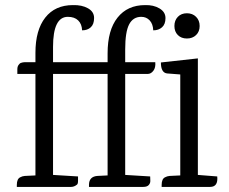

<svg xmlns="http://www.w3.org/2000/svg" viewBox="-20 -733 897 753"><path d="M804 0H614V-8Q614 -32 628 -38Q635 -42 645 -43L687 -45V-441L635 -445Q611 -448 611 -488L756 -504V-47L832 -41Q836 0 804 0ZM48 -443V-461Q48 -472 53 -478.5Q58 -485 61 -486Q70 -489 76 -489H119V-526Q119 -615 157.5 -664Q196 -713 266 -713Q301 -714 325 -700.5Q349 -687 349 -662.5Q349 -638 336 -626Q323 -614 302 -614Q301 -639 286.5 -653Q272 -667 246 -667Q188 -667 188 -549V-489H402V-524Q402 -615 441 -664Q480 -713 549 -713Q582 -714 605.5 -700Q629 -686 629 -662Q629 -638 615.5 -626Q602 -614 581 -614Q580 -639 567 -653Q554 -667 534 -667Q502 -667 486.5 -637.5Q471 -608 471 -539V-489H589Q591 -468 581.5 -455.5Q572 -443 559 -443H471V-47L569 -41Q569 -33 569.5 -24Q570 -15 563.5 -7.5Q557 0 542 0H329V-8Q329 -40 361 -43L402 -45V-443H188V-47L286 -41V-24Q286 -12 282 -9Q271 0 259 0H46V-8Q46 -32 60 -38Q67 -42 77 -43L119 -45V-443ZM749 -595.5Q735 -582 713 -582Q691 -582 677.5 -595.5Q664 -609 664 -631Q664 -653 677.5 -667Q691 -681 713 -681Q735 -681 749 -667Q763 -653 763 -631Q763 -609 749 -595.5Z"/></svg>

Font: Karma
Style: Regular
Weight: 400
Designer: Joana Correia
Foundry: Indian Type Foundry
Version: Version 1.202;PS 1.0;hotconv 1.0.78;makeotf.lib2.5.61930; tt